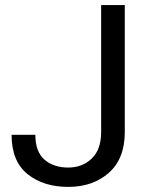

<svg xmlns="http://www.w3.org/2000/svg" viewBox="-20 -731 592 761"><path d="M380.9 -710.9H474.6V-207.5Q474.6 -102.1 411.4 -46.1Q348.1 9.8 250.5 9.8Q152.3 9.8 89.1 -41Q25.9 -91.8 25.9 -196.8H120.1Q120.1 -129.4 156.5 -98.1Q192.9 -66.9 250.5 -66.9Q306.2 -66.9 343.5 -102.5Q380.9 -138.2 380.9 -207.5Z"/></svg>

Font: Roboto21382017
Style: Regular
Weight: 400
Designer: Christian Robertson
Foundry: Google
Version: Version 2.138; 2017